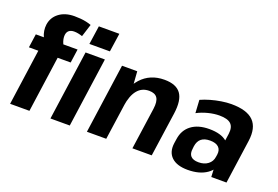

<svg xmlns="http://www.w3.org/2000/svg" viewBox="-102 -1075 2029 1400"><g transform="rotate(20 912.0 -375.5)"><path d="M109 -434H36L51 -540H184L146 -484Q126 -512 114.5 -537Q103 -562 99.5 -586Q96 -610 99 -633Q107 -691 153.5 -726Q200 -761 272 -761Q297 -761 319.5 -759Q342 -757 363 -752.5Q384 -748 403 -741L372 -643Q354 -649 338.5 -652Q323 -655 308 -655Q283 -655 268.5 -643.5Q254 -632 251 -610Q248 -586 257 -558.5Q266 -531 285 -497L200 -540H375L360 -434H259L198 0H48ZM587 -540 511 0H361L437 -540ZM622 -752 601 -608H442L463 -752Z M1043 -324Q1051 -382 1033 -409Q1015 -436 969 -436Q913 -436 878.5 -394Q844 -352 832 -270L769 -194L778 -253Q799 -399 867.5 -474.5Q936 -550 1047 -550Q1138 -550 1174.5 -500Q1211 -450 1196 -343L1147 0H997ZM720 -540H838L849 -386L794 0H644Z M1600 -193 1621 -340Q1628 -393 1602 -417.5Q1576 -442 1513 -442Q1472 -442 1426.5 -430.5Q1381 -419 1341 -398L1335 -499Q1368 -514 1408 -525.5Q1448 -537 1489.5 -543.5Q1531 -550 1566 -550Q1687 -550 1738.5 -498Q1790 -446 1775 -340L1727 0H1609ZM1428 10Q1344 10 1302.5 -29.5Q1261 -69 1271 -140L1276 -173Q1286 -245 1338.5 -284.5Q1391 -324 1477 -324Q1568 -324 1613.5 -285.5Q1659 -247 1649 -176L1644 -142Q1634 -70 1577 -30Q1520 10 1428 10ZM1484 -69Q1528 -69 1557 -91Q1586 -113 1591 -150L1594 -169Q1599 -206 1577.5 -226.5Q1556 -247 1511 -247Q1468 -247 1443.5 -227.5Q1419 -208 1413 -167L1411 -148Q1405 -109 1423.5 -89Q1442 -69 1484 -69Z"/></g></svg>

Font: Pathway Extreme SemiCondensed
Style: Bold Italic
Weight: 700
Width: 4
Italic angle: -8°
Version: Version 1.001;gftools[0.9.26]